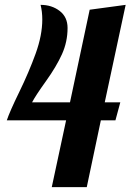

<svg xmlns="http://www.w3.org/2000/svg" viewBox="-20 -770 537 790"><path d="M252 -275H8Q20 -311 59.5 -392Q99 -473 126.5 -549Q154 -625 154 -690Q154 -722 147 -750Q193 -750 225.5 -725Q258 -700 258 -655Q258 -598 235 -547Q212 -496 169 -436Q126 -376 112 -349H268L349 -730L497 -750L411 -349H475L455 -275H395L337 0H193Z"/></svg>

Font: Lobster 1.4
Style: Regular
Weight: 400
Designer: Pablo Impallari
Foundry: Pablo Impallari. www.impallari.com
Version: Version 1.4